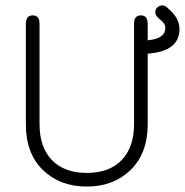

<svg xmlns="http://www.w3.org/2000/svg" viewBox="-20 -685 687 714"><path d="M529.3 -535.2Q594.7 -541 594.7 -581.1Q594.7 -597.7 576.2 -611.8Q557.6 -626 557.6 -638.7Q557.6 -651.4 565.9 -658.2Q574.2 -665 584 -665Q593.8 -665 604.5 -654.3Q647.5 -618.2 647.5 -577.1Q647.5 -494.1 529.3 -485.4V-222.7Q529.3 -115.2 465.8 -53.2Q402.3 8.8 302.7 8.8Q203.1 8.8 139.6 -52.7Q76.2 -114.3 76.2 -222.7V-595.7Q76.2 -627.9 101.6 -627.9Q127 -627.9 127 -596.7V-223.6Q127 -137.7 172.9 -89.8Q218.8 -42 302.7 -42Q386.7 -42 432.6 -89.8Q478.5 -137.7 478.5 -223.6V-596.7Q478.5 -627.9 503.9 -627.9Q529.3 -627.9 529.3 -595.7Z"/></svg>

Font: Jura
Style: Book
Weight: 400
Version: Version 2.5